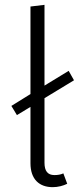

<svg xmlns="http://www.w3.org/2000/svg" viewBox="-20 -763 339 794"><path d="M205 -39C177 -39 164 -56 164 -90V-357L286 -431L264 -470L164 -409V-743L106 -736V-374L27 -325L50 -287L106 -321V-88C106 -21 143 11 198 11C220 11 242 5 258 -3L242 -46C231 -41 219 -39 205 -39Z"/></svg>

Font: FiraGO Light
Style: Regular
Weight: 300
Designer: bBox Type
Foundry: bBox Type GmbH
Version: Version 1.001;PS 001.001;hotconv 1.0.88;makeotf.lib2.5.64775